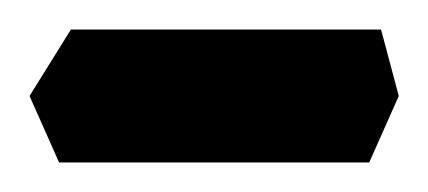

<svg xmlns="http://www.w3.org/2000/svg" viewBox="-40 -110 290 130"><path d="M-20 -45 8 -90H218L230 -45L210 0H0Z"/></svg>

Font: Fira GO
Style: Regular
Weight: 400
Designer: Carrois Corporate
Foundry: Carrois Corporate GbR
Version: Version 0.300